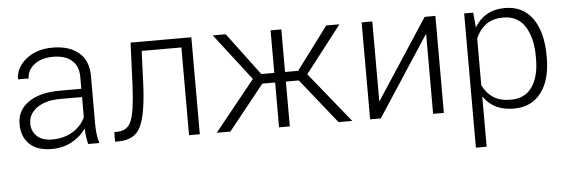

<svg xmlns="http://www.w3.org/2000/svg" viewBox="-48 -688 3083 1042"><g transform="rotate(-5 1493.0 -167.5)"><path d="M411.6 0Q405.8 -27.3 403.3 -45.9Q400.9 -64.5 400.9 -83.5L399.4 -84Q370.6 -43 322.8 -16.6Q274.9 9.8 212.9 9.8Q134.3 9.8 92.3 -30.3Q50.3 -70.3 50.3 -140.6Q50.3 -215.3 112.5 -258.5Q174.8 -301.8 284.2 -301.8H400.9V-367.2Q400.9 -424.8 365 -456.5Q329.1 -488.3 262.7 -488.3Q200.2 -488.3 160.6 -457.8Q121.1 -427.2 121.1 -382.3L63 -382.8Q63 -445.3 119.4 -491.7Q175.8 -538.1 265.1 -538.1Q354.5 -538.1 406.7 -494.4Q459 -450.7 459 -366.2V-106.4Q459 -78.1 461.9 -52.2Q464.8 -26.4 472.7 0ZM219.7 -41.5Q284.2 -41.5 331.8 -70.6Q379.4 -99.6 400.9 -146.5V-256.8H283.2Q202.1 -256.8 155.3 -223.4Q108.4 -189.9 108.4 -138.7Q108.4 -95.2 137.5 -68.4Q166.5 -41.5 219.7 -41.5Z M1020 -528.3V0H961.4V-478H745.1L737.8 -294.9Q730.5 -132.3 697.8 -66.2Q665 0 579.1 0H558.1L559.1 -52.2L577.1 -52.7Q630.4 -52.7 651.6 -103.5Q672.9 -154.3 679.2 -294.9L689 -528.3Z M1580.6 -244.1H1510.3V0H1451.7V-244.1H1381.8L1186.5 0H1112.3L1333 -273.9L1136.7 -528.3H1207.5L1380.9 -296.4H1451.7V-528.3H1510.3V-296.4H1581.5L1754.9 -528.3H1826.7L1629.4 -273.4L1850.6 0H1775.9Z M2291 -528.3H2349.6V0H2291V-434.1L2289.6 -434.6L2005.9 0H1947.8V-528.3H2005.9V-94.2L2007.3 -93.8Z M2932.1 -249.5Q2932.1 -128.9 2879.4 -59.6Q2826.7 9.8 2730.5 9.8Q2673.8 9.8 2633.1 -10.5Q2592.3 -30.8 2566.4 -69.3L2564.9 -68.8V203.1H2506.3V-528.3H2555.7L2563 -448.7L2564 -448.2Q2590.3 -491.7 2631.1 -514.9Q2671.9 -538.1 2729.5 -538.1Q2826.7 -538.1 2879.4 -463.6Q2932.1 -389.2 2932.1 -259.8ZM2873.5 -259.8Q2873.5 -362.3 2834.2 -424.8Q2794.9 -487.3 2716.3 -487.3Q2656.2 -487.3 2620.1 -459.7Q2584 -432.1 2564.9 -386.2V-132.8Q2585.4 -88.4 2622.6 -64Q2659.7 -39.6 2717.3 -39.6Q2795.4 -39.6 2834.5 -95.9Q2873.5 -152.3 2873.5 -249.5Z"/></g></svg>

Font: Franko
Style: Light
Weight: 300
Designer: Google
Version: Version 1.200310; 2013